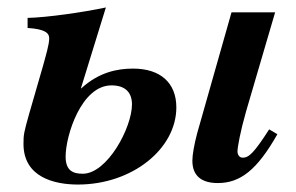

<svg xmlns="http://www.w3.org/2000/svg" viewBox="-20 -482 794 515"><path d="M702 -135C662 -73 648 -59 631 -59C623 -59 617 -66 617 -76C617 -86 624 -127 640 -183L718 -449H601L509 -125C501 -95 496 -67 496 -51C496 -10 521 9 564 9C624 9 669 -25 724 -122ZM197 -245 264 -462C203 -449 105 -435 54 -434V-407C100 -404 112 -394 112 -379C112 -363 103 -333 95 -304L58 -176C44 -126 43 -121 43 -96C43 -7 125 13 189 13C335 13 453 -83 453 -194C453 -260 410 -298 337 -298C294 -298 245 -288 198 -245ZM334 -202C334 -140 268 -16 202 -16C176 -16 156 -24 156 -62C156 -118 198 -253 279 -253C318 -253 334 -232 334 -202Z"/></svg>

Font: XITS
Style: Bold Italic
Weight: 700
Italic angle: -16.33°
Designer: MicroPress Inc., with final additions and corrections provided by Coen Hoffman, Elsevier (retired)
Version: Version 1.105